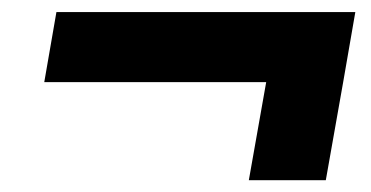

<svg xmlns="http://www.w3.org/2000/svg" viewBox="-20 -475 626 324"><path d="M54.7 -336.4H429.2L399.9 -170.9H529.8L559.1 -336.4L579.6 -454.6H75.2Z"/></svg>

Font: Cascadia Mono NF
Style: Bold Italic
Weight: 700
Italic angle: -10°
Monospace: yes
Designer: Aaron Bell
Foundry: Saja Typeworks
Version: Version 2404.023